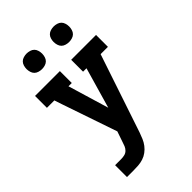

<svg xmlns="http://www.w3.org/2000/svg" viewBox="-277 -837 1153 1153"><g transform="rotate(-45 300.0 -260.5)"><path d="M87 215V114H139Q154 114 168 110.5Q182 107 192 97Q202 87 207.5 74Q213 61 217 47L240 -20L120 -371L104 -419H41V-520H252V-419H224L302 -159L377 -419H348V-520H559V-419H497L330 79Q323 99 314.5 119Q306 139 293 156Q280 173 262.5 186Q245 199 224.5 205.5Q204 212 182.5 213.5Q161 215 139 215ZM415 -604Q402 -604 388.5 -608Q375 -612 366 -621Q357 -630 353 -643.5Q349 -657 349 -670Q349 -683 353 -696.5Q357 -710 366 -719Q375 -728 388.5 -732Q402 -736 415 -736Q428 -736 441.5 -732Q455 -728 464 -719Q473 -710 477 -696.5Q481 -683 481 -670Q481 -657 477 -643.5Q473 -630 464 -621Q455 -612 441.5 -608Q428 -604 415 -604ZM185 -604Q172 -604 158.5 -608Q145 -612 136 -621Q127 -630 123 -643.5Q119 -657 119 -670Q119 -683 123 -696.5Q127 -710 136 -719Q145 -728 158.5 -732Q172 -736 185 -736Q198 -736 211.5 -732Q225 -728 234 -719Q243 -710 247 -696.5Q251 -683 251 -670Q251 -657 247 -643.5Q243 -630 234 -621Q225 -612 211.5 -608Q198 -604 185 -604Z"/></g></svg>

Font: Iosevka Etoile
Style: Bold
Weight: 700
Designer: Belleve Invis
Foundry: Belleve Invis
Version: Version 28.1.0; ttfautohint (v1.8.4)